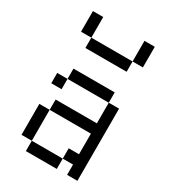

<svg xmlns="http://www.w3.org/2000/svg" viewBox="-197 -910 894 1008"><g transform="rotate(30 250.0 -406.0)"><path d="M125 -62.5V0H312.5V-62.5ZM125 -62.5V-250H62.5V-62.5ZM375 -62.5V0H437.5V-437.5H375Q375 -437.5 375 -312.5H125V-250H375Q375 -250 375 -125H312.5V-62.5ZM125 -437.5H62.5V-375H125ZM125 -437.5H375V-500H125ZM125 -687.5V-625H375V-687.5ZM125 -687.5Q125 -687.5 125 -812.5H62.5Q62.5 -812.5 62.5 -687.5ZM375 -687.5H437.5Q437.5 -687.5 437.5 -812.5H375Q375 -812.5 375 -687.5Z"/></g></svg>

Font: Unifont
Style: Regular
Weight: 500
Version: Version 13.0.05